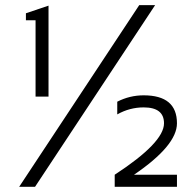

<svg xmlns="http://www.w3.org/2000/svg" viewBox="-20 -718 754 738"><path d="M114.7 0H53.7L515.1 -698.2H576.2ZM420.9 0V-46.4Q610.4 -169.9 610.4 -244.1Q610.4 -305.2 532.2 -305.2Q478.5 -305.2 430.7 -278.3V-327.1Q478.5 -351.6 532.2 -351.6Q660.2 -351.6 660.2 -244.1Q660.2 -158.7 495.1 -46.4H660.2V0ZM116.7 -346.7V-640.1H79.6V-667L166.5 -696.3V-346.7Z"/></svg>

Font: Voltera Light
Style: Light
Weight: 300
Designer: Bernd Montag
Version: Version 1.301